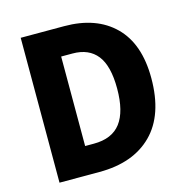

<svg xmlns="http://www.w3.org/2000/svg" viewBox="-105 -907 889 914"><g transform="rotate(-15 339.0 -450.0)"><path d="M628 -461Q628 -280 534.5 -186.5Q441 -93 274 -93H77V-807H291Q449 -807 538.5 -718.5Q628 -630 628 -461ZM458 -455Q458 -567 417 -619Q376 -671 296 -671H240V-230H283Q373 -230 415.5 -286Q458 -342 458 -455Z"/></g></svg>

Font: Noto Sans Telugu UI SemiCondensed ExtraBold
Style: Regular
Weight: 800
Width: 4
Designer: Jelle Bosma - Monotype Design Team
Foundry: Monotype Imaging Inc.
Version: Version 2.005; ttfautohint (v1.8.4.7-5d5b)